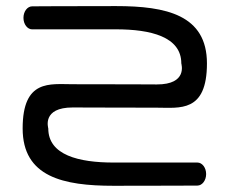

<svg xmlns="http://www.w3.org/2000/svg" viewBox="-20 -598 739 618"><path d="M214.5 -326.9C141 -326.9 52.9 -343.6 52.9 -184.5C52.9 -28.3 184 0 345.5 0C507 0 615.5 -0.7 615.5 -0.7C630.5 -0.7 643.5 -16.9 643.5 -37.8C643.5 -58.7 630.5 -74.8 615.5 -74.8C615.5 -74.8 457 -74.8 345.5 -74.8C234 -74.8 135.4 -98.6 135.4 -184.5C135.4 -186.4 114 -252.3 214.5 -252.1C215 -252.3 323 -251.4 484.5 -251.4C558 -251.4 646.1 -234.8 646.1 -393.9C646.1 -550 515 -578.4 353.5 -578.4C192 -578.4 83.5 -577.6 83.5 -577.6C68.5 -577.6 55.5 -561.5 55.5 -540.6C55.5 -519.7 68.5 -503.5 83.5 -503.5C83.5 -503.5 242 -503.6 353.5 -503.6C465 -503.6 563.6 -479.8 563.6 -393.9C563.6 -392 585 -326 484.5 -326.2C484.5 -326.2 376 -326.9 214.5 -326.9Z"/></svg>

Font: Hi.
Style: Regular
Weight: 400
Designer: Mew Too, Robert Jablonski
Foundry: Cannot Into Space Fonts
Version: Version 1.996